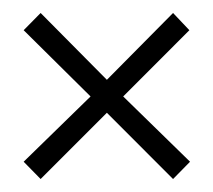

<svg xmlns="http://www.w3.org/2000/svg" viewBox="-20 -468 325 293"><path d="M143.1 -346.2 244.1 -448.2 269 -421.9 168 -320.8 270 -221.2 244.1 -194.8 143.1 -295.9 42 -194.8 16.1 -221.2 118.2 -320.8 16.1 -421.9 42 -448.2Z"/></svg>

Font: RawengulkSans
Style: Regular
Weight: 500
Designer: gluk (gluksza@wp.pl)
Foundry: gluk (gluksza@wp.pl)
Version: Version 0.94